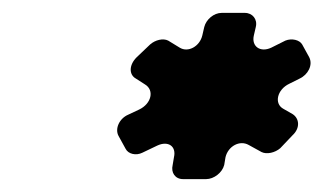

<svg xmlns="http://www.w3.org/2000/svg" viewBox="-20 -687 502 298"><path d="M196 -517 179 -509C165 -503 158 -487 164 -476L175 -456C179 -448 191 -445 201 -450L224 -461C241 -469 254 -460 250 -443L248 -431C245 -419 252 -409 264 -409H300C312 -409 325 -419 328 -431L330 -443C334 -460 352 -470 366 -462L386 -451C394 -447 407 -450 415 -457L434 -477C446 -488 445 -503 434 -510L420 -518C405 -526 410 -548 429 -557L445 -565C458 -571 466 -586 460 -598L449 -618C445 -625 433 -628 423 -624L401 -613C384 -605 370 -615 374 -632L377 -645C380 -657 372 -667 360 -667H324C312 -667 300 -657 297 -645L294 -632C290 -615 272 -605 259 -613L241 -624C233 -628 221 -625 213 -618L192 -598C180 -586 180 -571 191 -565L205 -556C220 -547 215 -526 196 -517Z"/></svg>

Font: DIN Rundschrift
Style: BreitKursiv
Weight: 400
Width: 7
Version: Version 1.027